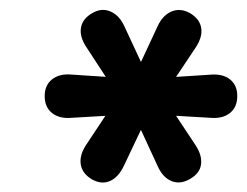

<svg xmlns="http://www.w3.org/2000/svg" viewBox="-20 -725 511 397"><path d="M157.5 -424.5 219.1 -517.5 239.5 -487.9 127.9 -481.4Q102.8 -479.2 87.6 -491.3Q72.4 -503.3 72.4 -526.5Q72.4 -548.8 87.6 -560.9Q102.8 -573 127.9 -570.8L239.7 -563.4L220.3 -533.1L158.5 -627.6Q144.1 -649.5 147.5 -668.1Q150.9 -686.7 171 -698Q190 -709.2 208.6 -701.2Q227.1 -693.2 237.5 -669.9L279.8 -579H263.2L305.5 -669.9Q315.9 -693.2 334.4 -701.1Q353 -709 373 -697.8Q393.3 -685.5 396.1 -666.9Q398.9 -648.3 384.5 -626.6L322.9 -534.3L303.5 -563.4L415.1 -570.6Q440.4 -572.8 455.5 -560.9Q470.6 -549 470.6 -526.5Q470.6 -503.3 455.4 -491.3Q440.2 -479.2 415.1 -481.4L303.5 -487.9L322.9 -517.5L384.5 -424.5Q398.1 -403.8 395.7 -385.2Q393.3 -366.5 373 -355.1Q353 -343.1 334.6 -350.6Q316.3 -358.1 305.7 -382.2L263.2 -474.2H279.8L236.3 -382.4Q224.7 -358.1 207.2 -350.6Q189.6 -343.1 169.8 -354.3Q149.9 -366.3 147 -385.1Q144.1 -403.8 157.5 -424.5Z"/></svg>

Font: SN Pro Thin
Style: Italic
Weight: 200
Italic angle: -9°
Designer: Tobias Whetton
Foundry: Supernotes
Version: Version 1.003;Glyphs 3.3 (3324)